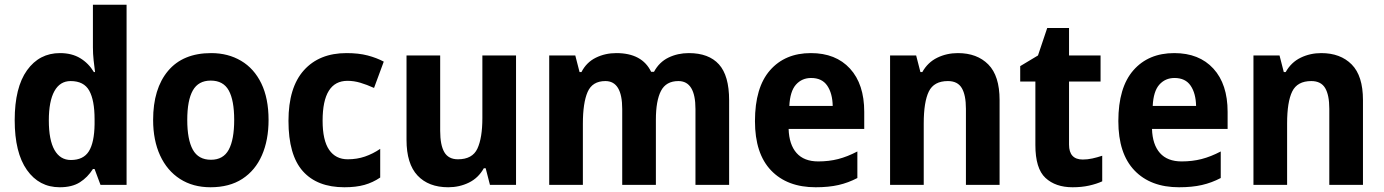

<svg xmlns="http://www.w3.org/2000/svg" viewBox="-20 -780 5838 810"><path d="M232 10Q145 10 93.5 -63Q42 -136 42 -273Q42 -411 94 -483.5Q146 -556 233 -556Q283 -556 318.5 -534.5Q354 -513 376 -476H381Q378 -498 375 -525.5Q372 -553 372 -580V-760H514V0H404L379 -67H372Q350 -32 317 -11Q284 10 232 10ZM279 -105Q332 -105 355 -142Q378 -179 379 -256V-277Q379 -357 356.5 -397.5Q334 -438 278 -438Q233 -438 209.5 -395.5Q186 -353 186 -272Q186 -189 210 -147Q234 -105 279 -105Z M1113 -274Q1113 -189 1085 -125Q1057 -61 1002.5 -25.5Q948 10 868 10Q794 10 739.5 -25Q685 -60 655.5 -124Q626 -188 626 -274Q626 -406 689 -481Q752 -556 871 -556Q942 -556 997 -523.5Q1052 -491 1082.5 -428Q1113 -365 1113 -274ZM770 -274Q770 -191 793.5 -148.5Q817 -106 870 -106Q922 -106 945 -148.5Q968 -191 968 -274Q968 -357 945 -398.5Q922 -440 869 -440Q817 -440 793.5 -398.5Q770 -357 770 -274Z M1433 10Q1318 10 1257.5 -58Q1197 -126 1197 -270Q1197 -411 1262 -483.5Q1327 -556 1442 -556Q1493 -556 1531 -546Q1569 -536 1599 -520L1558 -409Q1527 -423 1500 -431Q1473 -439 1446 -439Q1341 -439 1341 -271Q1341 -188 1368.5 -148Q1396 -108 1447 -108Q1486 -108 1519.5 -119.5Q1553 -131 1584 -152V-31Q1553 -10 1517.5 0Q1482 10 1433 10Z M2157 -546V0H2047L2029 -70H2021Q1998 -29 1958 -9.5Q1918 10 1871 10Q1788 10 1741.5 -39.5Q1695 -89 1695 -190V-546H1837V-228Q1837 -168 1854.5 -138Q1872 -108 1912 -108Q1973 -108 1994 -153Q2015 -198 2015 -282V-546Z M2886 -556Q2970 -556 3013 -508.5Q3056 -461 3056 -357V0H2914V-320Q2914 -438 2842 -438Q2790 -438 2768.5 -396.5Q2747 -355 2747 -275V0H2605V-320Q2605 -438 2534 -438Q2479 -438 2459 -392Q2439 -346 2439 -258V0H2297V-546H2407L2425 -476H2433Q2454 -517 2493.5 -536.5Q2533 -556 2580 -556Q2689 -556 2727 -477H2739Q2761 -518 2800 -537Q2839 -556 2886 -556Z M3401 -556Q3506 -556 3566 -490.5Q3626 -425 3626 -308V-236H3307Q3309 -170 3340.5 -134.5Q3372 -99 3432 -99Q3477 -99 3516 -109Q3555 -119 3597 -141V-29Q3559 -9 3517.5 0.5Q3476 10 3421 10Q3301 10 3233 -61Q3165 -132 3165 -269Q3165 -411 3228.5 -483.5Q3292 -556 3401 -556ZM3402 -451Q3363 -451 3338 -423Q3313 -395 3310 -333H3493Q3492 -386 3470 -418.5Q3448 -451 3402 -451Z M4021 -556Q4102 -556 4149.5 -508Q4197 -460 4197 -358V0H4055V-321Q4055 -379 4037.5 -408.5Q4020 -438 3979 -438Q3920 -438 3898.5 -394Q3877 -350 3877 -259V0H3735V-546H3845L3863 -476H3871Q3894 -517 3934 -536.5Q3974 -556 4021 -556Z M4548 -107Q4568 -107 4588.5 -111.5Q4609 -116 4630 -123V-15Q4606 -4 4574.5 3Q4543 10 4505 10Q4433 10 4390.5 -29.5Q4348 -69 4348 -168V-436H4284V-501L4359 -546L4398 -662H4490V-546H4623V-436H4490V-170Q4490 -107 4548 -107Z M4934 -556Q5039 -556 5099 -490.5Q5159 -425 5159 -308V-236H4840Q4842 -170 4873.5 -134.5Q4905 -99 4965 -99Q5010 -99 5049 -109Q5088 -119 5130 -141V-29Q5092 -9 5050.5 0.5Q5009 10 4954 10Q4834 10 4766 -61Q4698 -132 4698 -269Q4698 -411 4761.5 -483.5Q4825 -556 4934 -556ZM4935 -451Q4896 -451 4871 -423Q4846 -395 4843 -333H5026Q5025 -386 5003 -418.5Q4981 -451 4935 -451Z M5554 -556Q5635 -556 5682.5 -508Q5730 -460 5730 -358V0H5588V-321Q5588 -379 5570.5 -408.5Q5553 -438 5512 -438Q5453 -438 5431.5 -394Q5410 -350 5410 -259V0H5268V-546H5378L5396 -476H5404Q5427 -517 5467 -536.5Q5507 -556 5554 -556Z"/></svg>

Font: Noto Sans Armenian SemiCondensed
Style: Bold
Weight: 700
Width: 4
Designer: Monotype Design Team
Foundry: Monotype Imaging Inc.
Version: Version 2.008; ttfautohint (v1.8.4.7-5d5b)